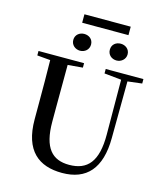

<svg xmlns="http://www.w3.org/2000/svg" viewBox="-149 -1165 1108 1294"><g transform="rotate(15 404.5 -518.0)"><path d="M311 -809C344 -809 373 -832 373 -868C373 -905 344 -926 311 -926C279 -926 249 -905 249 -868C249 -832 279 -809 311 -809ZM566 -809C597 -809 628 -832 628 -868C628 -905 597 -926 566 -926C532 -926 504 -905 504 -868C504 -832 532 -809 566 -809ZM277 -995H600V-1054H277ZM511 -704 630 -692 632 -310C633 -122 567 -47 439 -47C322 -47 255 -114 255 -299V-397C255 -497 255 -597 256 -695L360 -704V-735H42V-704L134 -696C136 -596 136 -496 136 -397V-284C136 -64 245 18 407 18C577 18 670 -83 671 -296L674 -692L774 -704V-735H511Z"/></g></svg>

Font: Noto Serif CJK JP SemiBold
Style: Regular
Weight: 600
Designer: Ryoko NISHIZUKA 西塚涼子 (kana & ideographs); Frank Grießhammer (Latin, Greek & Cyrillic); Wenlong ZHANG 张文龙 (bopomofo); San
Foundry: Adobe
Version: Version 2.001;hotconv 1.1.0;makeotfexe 2.6.0